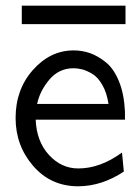

<svg xmlns="http://www.w3.org/2000/svg" viewBox="-20 -636 484 667"><path d="M34.2 -226.1Q34.2 -325.2 94.5 -393.1Q154.8 -460.9 235.8 -460.9Q265.6 -460.9 292.7 -451.4Q319.8 -441.9 347.4 -419.9Q375 -397.9 393.1 -354Q411.1 -310.1 414.1 -249V-220.2H104Q106.9 -145 149.9 -97.9Q192.9 -50.8 252 -50.8Q328.1 -50.8 403.8 -106L410.2 -40Q334 10.7 252 11.2Q156.7 11.2 95.5 -59.3Q34.2 -129.9 34.2 -226.1ZM55.7 -552.2V-616.2H416V-552.2ZM108.9 -274.9H356.9Q351.1 -314 335.4 -341.1Q319.8 -368.2 300.3 -379.6Q280.8 -391.1 265.4 -395Q250 -398.9 235.8 -398.9Q185.1 -398.9 151.9 -359.9Q118.7 -320.8 108.9 -274.9Z"/></svg>

Font: CMU Sans Serif
Style: Medium
Weight: 500
Version: Version 0.7.0